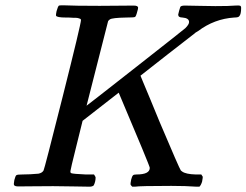

<svg xmlns="http://www.w3.org/2000/svg" viewBox="-20 -703 928 723"><path d="M285 -628Q285 -629 284 -630.5Q283 -632 281 -632.5Q279 -633 277 -634Q275 -635 271 -635.5Q267 -636 264 -636Q261 -636 256 -636Q251 -636 247.5 -636.5Q244 -637 238 -637Q232 -637 228 -637Q194 -637 191 -644Q190 -647 193 -661Q198 -679 202 -682Q204 -683 219 -683Q260 -681 355 -681Q379 -681 421.5 -681.5Q464 -682 483 -682Q500 -682 500 -674Q500 -669 497 -660Q492 -640 488 -639Q484 -637 456 -637Q402 -636 394 -630Q390 -628 387 -623L306 -305Q307 -305 490.5 -449Q674 -593 678 -597Q692 -611 692 -620Q692 -635 667 -637Q651 -637 651 -648Q651 -650 654.5 -662.5Q658 -675 659 -677Q662 -682 676 -682Q692 -682 729.5 -681Q767 -680 791 -680Q845 -680 865 -682Q880 -683 884 -681.5Q888 -680 888 -673Q888 -649 881 -642Q878 -637 862 -637Q787 -632 726 -586Q724 -585 721 -583Q718 -581 716 -580L714 -578Q712 -577 611 -498Q510 -419 509 -418L518 -396Q527 -374 546 -329Q565 -284 581 -244Q656 -67 661 -61Q663 -59 666 -57Q680 -47 717 -46H738Q743 -39 743.5 -37.5Q744 -36 741 -19Q737 -6 731 0H720Q680 -3 625 -3Q506 -3 488 0H478Q472 -6 471.5 -8.5Q471 -11 474 -27Q477 -39 481 -43Q484 -46 494 -46Q544 -46 544 -71Q544 -78 427 -354L359 -301L291 -248L268 -155Q245 -63 245 -58Q245 -52 248 -51Q255 -48 303 -46H334Q340 -37 340 -35Q340 -19 333 -5Q328 0 317 0Q300 0 256.5 -1Q213 -2 180 -2Q148 -2 106.5 -1.5Q65 -1 49 -1Q36 -1 33 -6Q31 -9 34 -25Q38 -41 42 -43.5Q46 -46 65 -46Q92 -46 125 -49Q139 -52 144 -61Q147 -65 216 -339Q285 -613 285 -628Z"/></svg>

Font: KaTeX_Math
Style: Italic
Weight: 400
Version: Version 3699957226